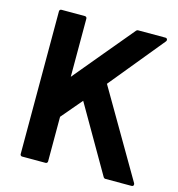

<svg xmlns="http://www.w3.org/2000/svg" viewBox="-103 -760 803 865"><g transform="rotate(15 298.5 -327.5)"><path d="M68.4 -661.1Q68.4 -665 71 -667.7Q73.7 -670.4 77.6 -670.4H187Q190.9 -670.4 193.6 -667.7Q196.3 -665 196.3 -661.1V-389.6Q253.9 -459.5 311.8 -528.6Q369.6 -597.7 427.2 -667Q428.2 -668 430.4 -669.2Q432.6 -670.4 434.1 -670.4H562.5Q568.8 -670.4 571 -665.3Q573.2 -660.2 569.3 -654.8L361.8 -401.4L596.2 0Q598.6 5.4 596.4 9.8Q594.2 14.2 587.9 14.2H464.8Q462.9 14.2 460.4 12.7Q458 11.2 457 9.3L278.3 -299.8L196.3 -203.1V4.9Q196.3 8.8 193.6 11.5Q190.9 14.2 187 14.2H77.6Q73.7 14.2 71 11.5Q68.4 8.8 68.4 4.9Z"/></g></svg>

Font: Pyidaungsu ZawDecode
Style: Bold
Weight: 700
Designer: Sun Tun
Foundry: Your Own Font Foundry
Version: Version 2.50